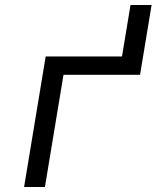

<svg xmlns="http://www.w3.org/2000/svg" viewBox="-20 -745 640 765"><path d="M76 0 162 -520H466L500 -725H584L538 -447H233L159 0Z"/></svg>

Font: Iosevka SS04 Extended
Style: Italic
Weight: 400
Width: 7
Italic angle: -9°
Monospace: yes
Designer: Belleve Invis
Foundry: Belleve Invis
Version: Version 19.0.0; ttfautohint (v1.8.4)